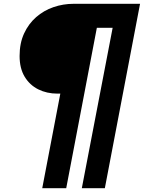

<svg xmlns="http://www.w3.org/2000/svg" viewBox="-20 -740 756 1009"><path d="M282 -248Q226 -248 181 -270.5Q136 -293 109.5 -337Q83 -381 83 -446Q83 -513 106.5 -564Q130 -615 170 -650Q210 -685 261 -702.5Q312 -720 367 -720H716L531 249H410L572 -594H489L328 249H202L297 -248Z"/></svg>

Font: Kufam
Style: Bold Italic
Weight: 700
Italic angle: -11°
Designer: Artur Schmal
Foundry: Original Type
Version: Version 1.301; ttfautohint (v1.8.3)